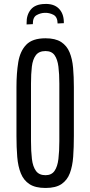

<svg xmlns="http://www.w3.org/2000/svg" viewBox="-20 -933 453 962"><path d="M208 8.8Q157.2 8.8 127.9 -10.3Q98.6 -29.3 84.5 -64.2Q70.3 -99.1 66.4 -146.7Q62.5 -194.3 62.5 -251.5V-497.1Q62.5 -565.9 71.5 -621.3Q80.6 -676.8 111.6 -709Q142.6 -741.2 208 -741.2Q257.3 -741.2 286.1 -722.7Q314.9 -704.1 328.6 -670.9Q342.3 -637.7 346.2 -593.3Q350.1 -548.8 350.1 -497.1V-251.5Q350.1 -195.3 346.7 -147.9Q343.3 -100.6 330.1 -65.4Q316.9 -30.3 288.1 -10.7Q259.3 8.8 208 8.8ZM208 -55.2Q238.3 -55.2 253.2 -76.7Q268.1 -98.1 272.7 -136.5Q277.3 -174.8 277.3 -226.1V-514.2Q277.3 -562.5 272.7 -599.1Q268.1 -635.7 253.4 -656.5Q238.8 -677.2 208 -677.2Q175.3 -677.2 159.7 -656.5Q144 -635.7 139.6 -599.1Q135.3 -562.5 135.3 -514.2V-226.1Q135.3 -174.8 139.9 -136.5Q144.5 -98.1 160.2 -76.7Q175.8 -55.2 208 -55.2ZM113.3 -810.5V-816.9Q112.3 -858.4 134.5 -885.3Q156.7 -912.1 204.1 -913.1Q249.5 -915 274.2 -890.6Q298.8 -866.2 299.8 -824.2V-816.9L268.6 -815.4Q268.1 -848.6 247.3 -859.1Q226.6 -869.6 204.1 -868.7Q183.6 -868.2 163.8 -857.4Q144 -846.7 144.5 -812Z"/></svg>

Font: Antonio Thin
Style: Regular
Weight: 250
Designer: Vernon Adams
Foundry: Vernon Adams
Version: Version 1.002